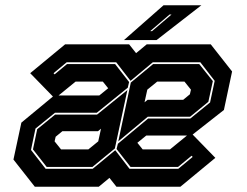

<svg xmlns="http://www.w3.org/2000/svg" viewBox="-20 -708 935 728"><path d="M112 0 31 -103 61 -243 185.5 -346H356.5L396.5 -378.5L394.5 -368L370 -398.5H266.5L188 -334.5L94.5 -430.5L227 -540H469.5L496 -506.5L536.5 -540H779L860 -437L829 -291L705.5 -194H534.5L494.5 -161.5L496.5 -172L521 -141.5H624.5L703 -205.5L796.5 -109.5L664 0H421.5L395 -33.5L354.5 0ZM153 -68H331.5L417 -138.5L471 -68H656L710.5 -113L706.5 -117.5L655 -75H475L422 -143L427 -163L541.5 -258.5H701.5L776.5 -319.5L794 -401.5L739.5 -472H559.5L475 -401.5L420.5 -472H233L183 -430.5L187 -426L234 -465H416.5L469.5 -397L464.5 -375.5L347 -280.5H188.5L114.5 -220.5L97.5 -139.5ZM157 -75 105 -141.5 121 -218 189 -273.5H348L463 -366.5L415.5 -145L330.5 -75ZM428.5 -172 476 -395 560.5 -465H735.5L787 -400.5L770 -322L701 -265.5H540.5ZM211.5 -141.5H315L352.5 -172L363 -220L351.5 -210.5H216.5L191 -189.5L187 -172ZM528 -320 539.5 -329.5H674.5L700 -350.5L704 -368L679.5 -398.5H576L538.5 -368ZM450 -556 600 -688H743.5L573.5 -556ZM549.5 -590H556.5L630.5 -653H623Z"/></svg>

Font: Tourney ExtraBold
Style: Italic
Weight: 800
Italic angle: -12°
Version: Version 1.015